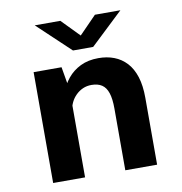

<svg xmlns="http://www.w3.org/2000/svg" viewBox="-79 -778 809 853"><g transform="rotate(-10 325.0 -352.0)"><path d="M92.5 0V-500H218.5L236.5 -395V0ZM418 0V-279Q418 -322.5 409.2 -349Q400.5 -375.5 382.2 -387.5Q364 -399.5 335.5 -399.5Q314.5 -399.5 296.8 -391.8Q279 -384 265 -370.2Q251 -356.5 242.5 -338.8Q234 -321 232 -302L201 -317Q201 -351.5 212.5 -386Q224 -420.5 247.2 -449Q270.5 -477.5 305.2 -494.5Q340 -511.5 386.5 -511.5Q425.5 -511.5 457.2 -499.2Q489 -487 512.5 -461.8Q536 -436.5 548.8 -396.8Q561.5 -357 561.5 -301.5V0ZM133.5 -704H249L327 -624L405 -704H520L372.5 -564.5H281.5Z"/></g></svg>

Font: Trispace Thin SemiBold
Style: Regular
Weight: 600
Version: Version 1.210